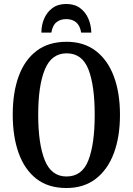

<svg xmlns="http://www.w3.org/2000/svg" viewBox="-20 -935 668 965"><path d="M314 10Q223 10 163.5 -36Q104 -82 74 -165Q44 -248 44 -359Q44 -470 74 -552Q104 -634 164 -679.5Q224 -725 315 -725Q401 -725 461 -679.5Q521 -634 552 -551.5Q583 -469 583 -358Q583 -247 552 -164.5Q521 -82 461 -36Q401 10 314 10ZM314 -48Q393 -48 424.5 -130Q456 -212 456 -358Q456 -505 424.5 -586Q393 -667 315 -667Q239 -667 205.5 -586Q172 -505 172 -358Q172 -212 205 -130Q238 -48 314 -48ZM188 -771Q188 -809 202 -841.5Q216 -874 243.5 -894.5Q271 -915 313 -915Q355 -915 382.5 -894.5Q410 -874 424 -841.5Q438 -809 439 -771H388Q382 -807 362.5 -823Q343 -839 313 -839Q283 -839 263.5 -823Q244 -807 238 -771Z"/></svg>

Font: Noto Serif ExtraCondensed SemiBold
Style: Regular
Weight: 600
Width: 2
Designer: Monotype Design Team
Foundry: Monotype Imaging Inc.
Version: Version 2.015; ttfautohint (v1.8.4.7-5d5b)